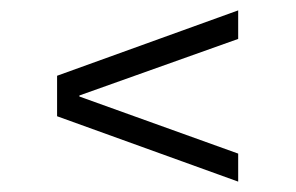

<svg xmlns="http://www.w3.org/2000/svg" viewBox="-20 -497 570 370"><path d="M439 -147 90 -273V-351L439 -477V-422L133 -313V-311L439 -201Z"/></svg>

Font: Changa ExtraLight
Style: Regular
Weight: 250
Designer: Eduardo Rodriguez Tunni
Foundry: Eduardo Rodriguez Tunni
Version: Version 3.002; ttfautohint (v1.8.2)